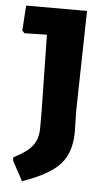

<svg xmlns="http://www.w3.org/2000/svg" viewBox="-54 -681 465 826"><g transform="rotate(5 178.5 -268.0)"><path d="M288 -645 279 -213 281 -122Q281 -34 235.5 17.5Q190 69 73 109L27 24V10Q85 -19 108 -49Q131 -79 131 -126V-197L125 -528L28 -526L18 -537L25 -645Z"/></g></svg>

Font: Alegreya Sans SC ExtraBold
Style: Regular
Weight: 800
Designer: Juan Pablo del Peral
Foundry: Huerta Tipografica
Version: Version 2.007